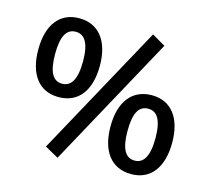

<svg xmlns="http://www.w3.org/2000/svg" viewBox="-109 -877 1133 1034"><g transform="rotate(15 457.5 -359.5)"><path d="M700.2 10.3C808.6 10.3 871.1 -71.8 871.1 -210C871.1 -347.7 808.1 -429.2 700.2 -429.2C591.8 -429.2 527.3 -349.1 527.3 -210C527.3 -71.3 589.8 10.3 700.2 10.3ZM695.3 -703.6 620.6 -747.1 219.7 -14.6 295.4 27.8ZM215.3 -289.1C325.2 -289.1 387.7 -370.6 387.7 -509.3C387.7 -646.5 324.2 -728.5 215.3 -728.5C107.9 -728.5 44.4 -648.4 44.4 -509.3C44.4 -370.6 106.4 -289.1 215.3 -289.1ZM700.2 -64.9C649.4 -64.9 622.1 -108.4 622.1 -210C622.1 -313 649.4 -354 700.2 -354C749 -354 777.8 -312 777.8 -210C777.8 -108.9 749 -64.9 700.2 -64.9ZM215.3 -363.8C166 -363.8 138.2 -405.8 138.2 -509.3C138.2 -611.3 166 -653.3 215.3 -653.3C265.1 -653.3 293.9 -610.4 293.9 -509.3C293.9 -407.2 265.1 -363.8 215.3 -363.8Z"/></g></svg>

Font: Winston Medium
Style: Regular
Weight: 500
Designer: Vernon Adams, Kim Jin-seong, David Berlow, Cristiano Sobral
Foundry: The Winston Project Authors
Version: Version 3.004